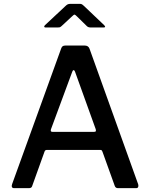

<svg xmlns="http://www.w3.org/2000/svg" viewBox="-20 -979 781 999"><path d="M41 -12 43 -21 298 -726Q301 -735 306 -738.5Q311 -742 320 -742H421Q440 -742 446 -725L699 -20Q700 -18 700 -13Q700 0 689 0H594Q581 0 577 -12L513 -190Q511 -195 509 -197Q507 -199 501 -199H224Q215 -199 212 -191L147 -10Q144 0 130 0H53Q41 0 41 -12ZM470 -293Q477 -293 478.5 -296.5Q480 -300 478 -307L370 -607Q367 -614 363 -614Q359 -614 356 -606L245 -306L244 -300Q244 -293 253 -293ZM380 -894Q371 -903 368 -903Q364 -903 355 -894L300 -843Q294 -838 291 -837Q288 -836 280 -836H218Q210 -836 210 -841Q210 -844 215 -849L320 -947Q326 -953 331.5 -956Q337 -959 347 -959H396Q403 -959 408 -955.5Q413 -952 417 -948L521 -849Q527 -843 527 -840Q527 -836 519 -836H452Q439 -836 432 -843Z"/></svg>

Font: Libre Franklin Medium
Style: Regular
Weight: 500
Designer: Pablo Impallari, Rodrigo Fuenzalida
Foundry: Impallari Type
Version: Version 1.002; ttfautohint (v1.5)